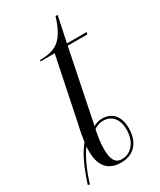

<svg xmlns="http://www.w3.org/2000/svg" viewBox="-197 -720 670 804"><g transform="rotate(-30 138.0 -317.5)"><path d="M-20 21 -11 24C4 -28 30 -87 56 -122C55 -114 55 -108 55 -101C54 -13 100 10 149 10C215 10 248 -36 248 -99C248 -161 215 -190 171 -190C154 -190 139 -185 128 -178L199 -526H294L296 -536H201L227 -659H217C183 -549 140 -533 68 -532V-526H136L73 -221C66 -192 62 -167 58 -141C27 -104 4 -52 -20 21ZM159 -1C125 -1 114 -28 114 -75C114 -107 119 -135 125 -165C136 -174 153 -180 170 -180C205 -180 237 -156 237 -99C237 -41 205 -1 159 -1Z"/></g></svg>

Font: Noto Serif Display Condensed Light
Style: Italic
Weight: 300
Width: 3
Italic angle: -12°
Designer: Monotype Design Team
Foundry: Monotype Imaging Inc.
Version: Version 2.009